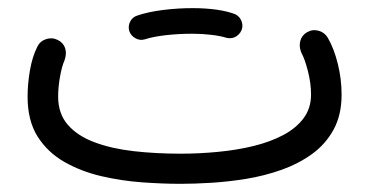

<svg xmlns="http://www.w3.org/2000/svg" viewBox="-20 -416 910 465"><path d="M46.8 -182.1Q46.8 -123.8 71 -85.4Q95.3 -47 135.8 -23.9Q176.3 -0.8 225.2 10.6Q274.1 22 324.2 25.6Q374.4 29.2 417.3 29.2Q450.1 29.2 491.5 26.7Q532.8 24.2 576.6 17.1Q620.4 9.9 661.6 -4.6Q702.7 -19.2 735.6 -42.9Q768.5 -66.7 787.9 -102.1Q807.3 -137.6 807.3 -187Q807.3 -224.2 798.2 -261.2Q789.1 -298.1 773.9 -324.5Q766.2 -337.6 751.5 -341.6Q736.7 -345.6 723.7 -338Q710.7 -330.4 707.2 -316.5Q703.6 -302.7 710.1 -287.8Q718.3 -273 725.8 -243.6Q733.3 -214.2 733.3 -187Q733.3 -153.9 715.2 -129.6Q697 -105.3 665.6 -88.7Q634.2 -72.2 593.7 -62.3Q553.3 -52.5 507.9 -48.2Q462.5 -43.8 417.3 -43.8Q357.1 -43.8 303.7 -49.9Q250.2 -56 209 -71.4Q167.7 -86.8 144.2 -113.8Q120.8 -140.8 120.8 -182.1Q120.8 -203.7 125.2 -229.5Q129.7 -255.2 136.2 -269.6Q142.1 -286.4 137.7 -299.5Q133.4 -312.6 119.9 -319.2Q106.2 -326 91.5 -321.2Q76.8 -316.3 70.3 -302.7Q58.2 -278.6 52.5 -245.5Q46.8 -212.4 46.8 -182.1ZM293 -341.1Q296.6 -329.9 307.7 -323.5Q318.8 -317.2 330.7 -320.7Q350.9 -327.3 381.8 -330.8Q412.7 -334.3 446.3 -334.3Q455 -334.3 461.9 -338.5Q468.8 -342.8 473.1 -349.9Q477.3 -357.1 477.3 -365.3Q477.3 -378.1 468.2 -387.2Q459 -396.3 446.3 -396.3Q411.3 -396.3 375.4 -391.9Q339.6 -387.5 313.3 -378.6Q301.1 -375 295.4 -364Q289.7 -353 293 -341.1ZM415.3 -365.3Q415.3 -352.5 424.4 -343.4Q433.5 -334.3 446.3 -334.3Q469.8 -334.3 492 -331.6Q514.2 -329 528.1 -324.5Q534.7 -322.8 541.1 -323.8Q547.5 -324.7 553 -328.4Q558.5 -332.2 562.3 -337.8Q569.6 -349.1 565.9 -362.1Q562.1 -375.1 550.2 -381.3Q532 -388.6 505 -392.5Q478 -396.3 446.3 -396.3Q433.5 -396.3 424.4 -387.2Q415.3 -378.1 415.3 -365.3Z"/></svg>

Font: Mikhak VF
Style: Regular
Weight: 100
Designer: Amin Abedi
Version: Version 3.001